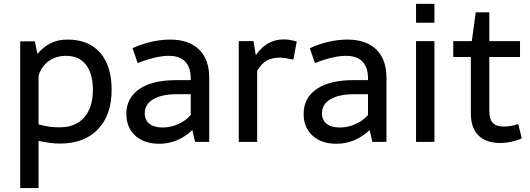

<svg xmlns="http://www.w3.org/2000/svg" viewBox="-20 -724 2706 980"><path d="M549.8 -265.1Q549.8 -137.2 480 -64.2Q410.2 8.8 286.1 8.8Q239.3 8.8 176.8 -4.9V235.8H83V-513.2H158.2L170.9 -449.2Q204.1 -487.3 241 -504.6Q277.8 -522 324.2 -522Q432.1 -522 491 -455.1Q549.8 -388.2 549.8 -265.1ZM454.1 -265.1Q454.1 -348.1 418.5 -393.6Q382.8 -439 317.9 -439Q267.1 -439 230.5 -413.6Q193.8 -388.2 176.8 -338.9V-88.9Q217.8 -79.1 236.8 -76.7Q255.9 -74.2 285.2 -74.2Q365.2 -74.2 409.7 -124.5Q454.1 -174.8 454.1 -265.1Z M1047.9 -327.1V0H975.6L961.9 -60.1Q886.7 9.8 793 9.8Q715.8 9.8 670.4 -31.7Q625 -73.2 625 -143.1Q625 -224.1 691.4 -269.5Q757.8 -314.9 877.9 -314.9H953.6V-329.1Q949.7 -439 840.8 -439Q807.6 -439 766.1 -429Q724.6 -418.9 682.6 -401.9L656.7 -478Q701.7 -499 751.7 -510.5Q801.8 -522 847.7 -522Q943.8 -522 995.8 -471.4Q1047.9 -420.9 1047.9 -327.1ZM718.8 -146Q718.8 -110.8 742.7 -92Q766.6 -73.2 809.6 -73.2Q850.6 -73.2 889.6 -90.6Q928.7 -107.9 953.6 -137.2V-243.2H883.8Q805.7 -243.2 762.2 -217.5Q718.8 -191.9 718.8 -146Z M1427.7 -522.9Q1456.5 -522.9 1494.6 -512.2L1477.5 -419.9Q1428.7 -429.7 1411.6 -430.2Q1368.7 -430.2 1340.6 -414.1Q1312.5 -397.9 1292.5 -361.8V0H1198.7V-514.2H1273.9L1285.6 -441.9Q1312.5 -481.9 1348.6 -502.4Q1384.8 -522.9 1427.7 -522.9Z M1952.6 -327.1V0H1880.4L1866.7 -60.1Q1791.5 9.8 1697.8 9.8Q1620.6 9.8 1575.2 -31.7Q1529.8 -73.2 1529.8 -143.1Q1529.8 -224.1 1596.2 -269.5Q1662.6 -314.9 1782.7 -314.9H1858.4V-329.1Q1854.5 -439 1745.6 -439Q1712.4 -439 1670.9 -429Q1629.4 -418.9 1587.4 -401.9L1561.5 -478Q1606.4 -499 1656.5 -510.5Q1706.5 -522 1752.4 -522Q1848.6 -522 1900.6 -471.4Q1952.6 -420.9 1952.6 -327.1ZM1623.5 -146Q1623.5 -110.8 1647.5 -92Q1671.4 -73.2 1714.4 -73.2Q1755.4 -73.2 1794.4 -90.6Q1833.5 -107.9 1858.4 -137.2V-243.2H1788.6Q1710.4 -243.2 1667 -217.5Q1623.5 -191.9 1623.5 -146Z M2103.5 -704.1H2197.3V-607.9H2103.5ZM2103.5 -514.2H2197.3V0H2103.5Z M2535.2 5.9Q2460.9 5.9 2422.1 -32.5Q2383.3 -70.8 2383.3 -145V-433.1H2293.5V-514.2H2388.2L2408.2 -661.1H2477.5V-514.2H2634.3V-433.1H2477.5V-160.2Q2477.5 -116.2 2494.9 -97.2Q2512.2 -78.1 2552.2 -78.1Q2587.4 -78.1 2625.5 -90.8L2643.1 -17.1Q2585 5.9 2535.2 5.9Z"/></svg>

Font: Sarala
Style: Regular
Weight: 400
Designer: Andres Torresi
Foundry: Huerta Tipografica
Version: Version 1.004;PS 001.003;hotconv 1.0.70;makeotf.lib2.5.58329